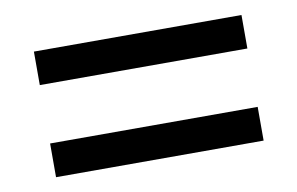

<svg xmlns="http://www.w3.org/2000/svg" viewBox="-43 -558 636 411"><g transform="rotate(-10 275.5 -352.5)"><path d="M49.8 -416V-488.8H501V-416ZM49.8 -215.8V-289.1H501V-215.8Z"/></g></svg>

Font: Noto Sans Lao
Style: Regular
Weight: 400
Designer: Danh Hong
Foundry: Danh Hong
Version: Version 1.03 uh